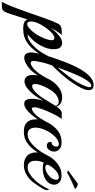

<svg xmlns="http://www.w3.org/2000/svg" viewBox="380 -1286 1032 2076"><g transform="rotate(90 896.0 -248.0)"><path d="M-122 248Q-117 241 -109 223.5Q-101 206 -92 186Q-83 166 -77 152Q-60 110 -38 49.5Q-16 -11 7 -77Q30 -143 51 -203Q72 -263 88 -302Q103 -338 114 -359.5Q125 -381 145.5 -390.5Q166 -400 208 -400H238Q224 -390 201.5 -354.5Q179 -319 159 -280Q166 -289 172 -297.5Q178 -306 185 -313Q217 -352 253 -378Q289 -404 323 -404Q351 -404 370.5 -383Q390 -362 390 -312Q390 -266 372.5 -219.5Q355 -173 326 -131.5Q297 -90 262 -58Q255 -51 246.5 -44.5Q238 -38 229 -32Q261 -29 292.5 -47Q324 -65 350.5 -91Q377 -117 394 -138Q414 -164 434.5 -198Q455 -232 468 -258Q472 -265 475 -265Q483 -265 483 -247Q483 -231 473 -214Q465 -199 451 -176Q437 -153 426 -136Q380 -69 319 -26Q258 17 172 17Q165 17 157.5 17Q150 17 142 16Q118 14 97 4.5Q76 -5 69 -31L13 144Q2 179 -7.5 202Q-17 225 -31.5 236.5Q-46 248 -74 248ZM119 -26Q136 -26 158 -43.5Q180 -61 201.5 -87.5Q223 -114 238 -139Q261 -179 277 -221Q293 -263 293 -290Q293 -320 269 -320Q248 -320 223 -300Q205 -286 182.5 -259Q160 -232 138.5 -198.5Q117 -165 103.5 -130.5Q90 -96 90 -68Q90 -63 90.5 -58.5Q91 -54 92 -49Q97 -26 119 -26Z M481 6Q453 6 439 -14.5Q425 -35 425 -70Q425 -75 425 -80Q425 -85 426 -90Q431 -128 443.5 -176Q456 -224 473 -277Q483 -307 498.5 -352.5Q514 -398 535 -450.5Q556 -503 581.5 -555Q607 -607 638 -649.5Q669 -692 703.5 -718Q738 -744 777 -744Q809 -744 821 -728.5Q833 -713 833 -692Q833 -670 825 -647.5Q817 -625 809 -610Q791 -574 762 -529Q733 -484 701 -445Q682 -420 654 -389Q626 -358 601.5 -332Q577 -306 566 -296L550 -250Q543 -231 536.5 -205Q530 -179 525.5 -153.5Q521 -128 518 -109Q517 -105 517 -101Q517 -97 517 -94Q517 -64 540 -64Q554 -64 575 -77Q595 -89 613.5 -108.5Q632 -128 640 -138Q660 -164 678 -193.5Q696 -223 709 -248Q714 -256 716 -256Q722 -256 722 -239Q722 -231 719.5 -220.5Q717 -210 712 -201Q698 -177 679 -148Q660 -119 640 -92Q625 -72 598 -49Q571 -26 540 -10Q509 6 481 6ZM586 -353Q636 -412 687.5 -479.5Q739 -547 773 -617Q775 -622 782 -637Q789 -652 795 -670.5Q801 -689 801 -702Q801 -719 788 -719H781Q768 -719 750.5 -701Q733 -683 715 -653Q692 -615 670 -565.5Q648 -516 627 -461Q606 -406 586 -353Z M980 6Q949 6 937.5 -18Q926 -42 926 -77Q926 -109 932 -140Q935 -154 938.5 -168.5Q942 -183 947 -199Q930 -168 911.5 -139Q893 -110 874 -88Q842 -49 806.5 -23Q771 3 736 3Q708 3 688.5 -17.5Q669 -38 669 -89Q669 -141 687 -196Q705 -251 737.5 -298.5Q770 -346 814.5 -375Q859 -404 912 -404Q929 -404 949 -399Q969 -394 986 -380.5Q1003 -367 1009 -343Q1010 -345 1011.5 -346Q1013 -347 1014 -348Q1028 -370 1046 -385Q1064 -400 1086 -400Q1097 -400 1117 -399Q1137 -398 1146 -399Q1141 -395 1132.5 -383Q1124 -371 1117 -358.5Q1110 -346 1106 -339Q1079 -287 1057 -236Q1035 -185 1023 -138Q1020 -128 1019 -119.5Q1018 -111 1018 -103Q1018 -77 1035 -77Q1051 -77 1075 -97Q1110 -125 1136.5 -167Q1163 -209 1183 -248Q1187 -255 1190 -255Q1196 -255 1196 -238Q1196 -230 1193.5 -220Q1191 -210 1186 -201Q1172 -177 1149.5 -142Q1127 -107 1099 -73.5Q1071 -40 1040.5 -17Q1010 6 980 6ZM781 -81Q784 -80 790 -80Q809 -80 831 -96Q853 -112 875 -137.5Q897 -163 914 -189Q958 -259 979 -294Q1000 -329 1003 -334Q998 -351 985.5 -359Q973 -367 956 -367Q934 -367 909.5 -355Q885 -343 868 -326Q842 -300 818.5 -259Q795 -218 780.5 -178Q766 -138 766 -111Q766 -86 781 -81Z M1278 10Q1231 10 1202 -7.5Q1173 -25 1160.5 -54.5Q1148 -84 1148 -118Q1148 -152 1158 -187Q1168 -222 1185 -253Q1220 -316 1271.5 -357Q1323 -398 1398 -398Q1445 -398 1471 -374Q1497 -350 1497 -318Q1497 -288 1479.5 -263Q1462 -238 1433 -238Q1417 -238 1405 -247Q1393 -256 1393 -275Q1393 -278 1393.5 -281.5Q1394 -285 1395 -289Q1401 -290 1412.5 -292.5Q1424 -295 1431 -306Q1444 -324 1444 -342Q1444 -353 1437.5 -360.5Q1431 -368 1416 -368Q1389 -368 1361 -348.5Q1333 -329 1308.5 -297Q1284 -265 1266 -227Q1238 -166 1238 -115Q1238 -78 1255 -54.5Q1272 -31 1309 -31Q1356 -31 1397.5 -63.5Q1439 -96 1472 -139Q1494 -167 1511.5 -196Q1529 -225 1541 -249Q1545 -256 1548 -256Q1554 -256 1554 -239Q1554 -231 1551.5 -220.5Q1549 -210 1544 -201Q1527 -173 1509.5 -145Q1492 -117 1472 -92Q1438 -48 1392 -19Q1346 10 1278 10Z M1739 -14Q1693 10 1642 10Q1599 10 1562 -11Q1525 -32 1512 -78Q1506 -99 1506 -122Q1506 -160 1519.5 -200.5Q1533 -241 1555 -275Q1589 -328 1641 -363Q1693 -398 1756 -398Q1803 -398 1829 -374Q1855 -350 1855 -318Q1855 -280 1829.5 -251.5Q1804 -223 1763 -208Q1743 -201 1720.5 -197.5Q1698 -194 1678 -194Q1637 -194 1615 -205Q1596 -156 1596 -115Q1596 -78 1613 -54.5Q1630 -31 1667 -31Q1698 -31 1728.5 -48Q1759 -65 1785.5 -90Q1812 -115 1830 -138Q1844 -155 1854 -170Q1864 -185 1875 -204.5Q1886 -224 1901 -253Q1905 -260 1908 -260Q1914 -260 1914 -244Q1914 -235 1911.5 -224.5Q1909 -214 1903 -203Q1889 -178 1869.5 -148.5Q1850 -119 1830 -92Q1812 -68 1789 -48Q1766 -28 1739 -14ZM1648 -227Q1653 -224 1659 -223Q1665 -222 1671 -222Q1691 -222 1711 -231.5Q1731 -241 1745 -251Q1768 -267 1784 -289Q1800 -311 1802 -339Q1803 -351 1796.5 -359.5Q1790 -368 1774 -368Q1766 -368 1754 -365Q1738 -361 1722 -350Q1706 -339 1691 -324Q1686 -319 1673.5 -304.5Q1661 -290 1650 -272.5Q1639 -255 1639 -242Q1639 -231 1648 -227ZM1725 -458H1724Q1720 -458 1710 -463Q1700 -468 1701 -470Q1709 -474 1733 -491.5Q1757 -509 1787 -531.5Q1817 -554 1841 -571Q1846 -575 1857.5 -572Q1869 -569 1880.5 -562.5Q1892 -556 1898 -550Q1904 -544 1898 -542Q1862 -527 1825 -509.5Q1788 -492 1760.5 -478Q1733 -464 1725 -458Z"/></g></svg>

Font: Playball
Style: Regular
Weight: 400
Designer: Robert E. Leuschke
Foundry: Robert E. Leuschke
Version: Version 1.010